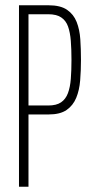

<svg xmlns="http://www.w3.org/2000/svg" viewBox="-20 -708 341 728"><path d="M52 0V-688H164Q209 -688 234 -671Q259 -654 270.5 -625Q282 -596 284.5 -559Q287 -522 287 -481Q287 -441 284 -403.5Q281 -366 269 -337Q257 -308 232.5 -291Q208 -274 164 -274H88V0ZM88 -308H163Q194 -308 211.5 -320Q229 -332 237.5 -354.5Q246 -377 248.5 -409Q251 -441 251 -481Q251 -521 248.5 -553Q246 -585 238 -607.5Q230 -630 212 -642Q194 -654 163 -654H88Z"/></svg>

Font: Saira UltraCondensed Thin
Style: Regular
Weight: 250
Width: 1
Designer: Hector Gatti with collaboration of the Omnibus-Type team
Foundry: Omnibus-Type
Version: Version 1.101